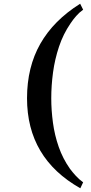

<svg xmlns="http://www.w3.org/2000/svg" viewBox="-20 -900 490 1030"><path d="M411 110Q125 -51 125 -373Q125 -540 196.5 -665.5Q268 -791 410 -880L426 -848Q405 -833 388.5 -814Q372 -795 358 -774Q319 -717 296.5 -649.5Q274 -582 264.5 -511.5Q255 -441 255 -373Q255 -309 264 -242Q273 -175 295 -112Q317 -49 355 5Q370 25 387.5 44Q405 63 426 78Z"/></svg>

Font: l_WÎãfOS
Style: ^8Ä
Weight: 700
Designer: LiuPeng
Version: Version 1.3